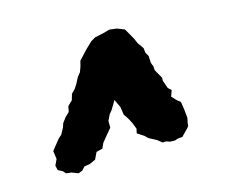

<svg xmlns="http://www.w3.org/2000/svg" viewBox="-63 -915 636 530"><g transform="rotate(-15 255.5 -650.5)"><path d="M250 -640 235 -614.8 227.4 -605.8 219 -588.2 219.2 -569.4 203 -550 189.8 -533.8 183 -519 165.2 -514.4 155.8 -494.8 139 -487 122.6 -484.4 114 -474.8 102.4 -470.2 83.4 -477.4 68.8 -479 61.2 -487.2 48.6 -493.8 45.6 -507.4 53.6 -524 50.4 -547.6 73.4 -576.4 83.4 -585.6 93.2 -603.6 97 -615.2 108.4 -630.2 119.6 -640.8 122.6 -656.6 136.2 -669.8 141.2 -687 151.4 -697.2 159.8 -710 168.8 -727.4 177.8 -738.6 183.4 -753.8 187.2 -769 210.4 -794.2 229.8 -812.8 243 -820.8 268.8 -826.4 286.6 -831.4 307.6 -828.8 328.4 -820.6 338.6 -803 346.2 -789.4 352.6 -774.8 364.8 -757.4 366.2 -744.2 372.6 -733 373.6 -713 378 -701.8 378.6 -690.8 393 -665.4 392.8 -656.4 400.8 -633.8 409.8 -625.8 403.6 -608.4 415.8 -595.4 426 -587 429.4 -564.4 431.8 -540.4 428.8 -526.4 428.2 -518.2 423.6 -512.4 412.2 -500.8 405 -493.2 390.8 -491.8 382.4 -488.8 369 -489.2 357.8 -492.8 348 -492.4 335.6 -502.4 313.4 -514.2 304.4 -523 285.6 -535.2 288.4 -548 281.6 -565.4 274 -580 264.4 -594.2 260.8 -617Z"/></g></svg>

Font: Winky Rough
Style: Italic
Weight: 400
Italic angle: -8.97852°
Designer: Simon Atzbach
Foundry: typofactur
Version: Version 1.206